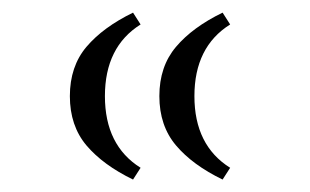

<svg xmlns="http://www.w3.org/2000/svg" viewBox="-20 -371 500 310"><path d="M194.8 -350.6 207 -331.5Q149.4 -295.4 149.4 -215.8Q149.4 -136.2 207 -100.1L194.8 -81.1Q146.5 -104.5 119.6 -136.2Q92.8 -168 92.8 -215.8Q92.8 -263.7 119.6 -295.4Q146.5 -327.1 194.8 -350.6ZM339.4 -350.6 351.6 -331.5Q293.9 -295.4 293.9 -215.8Q293.9 -136.2 351.6 -100.1L339.4 -81.1Q291 -104.5 264.2 -136.2Q237.3 -168 237.3 -215.8Q237.3 -263.7 264.2 -295.4Q291 -327.1 339.4 -350.6Z"/></svg>

Font: Theano Didot
Style: Regular
Weight: 400
Designer: Alexey Kryukov
Version: Version 2.0